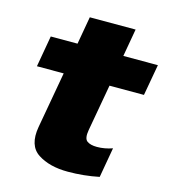

<svg xmlns="http://www.w3.org/2000/svg" viewBox="-110 -819 812 915"><g transform="rotate(15 296.0 -361.0)"><path d="M308.5 8.5Q387.5 8.5 462.5 -7L488.5 -155Q450 -141.5 412.5 -141.5Q379.5 -141.5 363 -154Q346.5 -166.5 354 -209L395 -439H565L592.5 -593H422L446 -729.5H220L196 -593H64L37 -439H169L119.5 -161Q103 -66.5 160.5 -29Q218 8.5 308.5 8.5Z"/></g></svg>

Font: Anybody Black
Style: Italic
Weight: 900
Italic angle: -10°
Designer: Tyler Finck
Foundry: Etcetera Type Company
Version: Version 1.113;gftools[0.9.25]